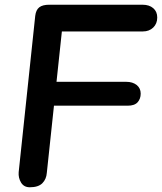

<svg xmlns="http://www.w3.org/2000/svg" viewBox="-20 -792 687 812"><path d="M106 0Q81 0 69 -20Q57 -40 59 -64L129 -725Q132 -750 146 -761Q160 -772 188 -772L247 -709L178 -61Q176 -34 159 -17Q142 0 106 0ZM575 -396Q575 -374 562 -359.5Q549 -345 520 -345H140L151 -446H514Q541 -446 558 -432.5Q575 -419 575 -396ZM645 -718Q645 -692 628 -675.5Q611 -659 584 -659H173L189 -772H583Q611 -772 628 -757.5Q645 -743 645 -718Z"/></svg>

Font: Edu NSW ACT Foundation
Style: Bold
Weight: 700
Version: Version 1.003